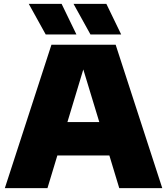

<svg xmlns="http://www.w3.org/2000/svg" viewBox="-20 -971 862 991"><path d="M5 0 245.5 -740H577L817.5 0H595.5L544.5 -168.5H276L225 0ZM328 -341H492.5L410 -612.5ZM447 -793 359.5 -951H529L605.5 -793ZM216 -793 128.5 -951H298L374.5 -793Z"/></svg>

Font: Encode Sans SmExp Black
Style: Regular
Weight: 900
Width: 6
Designer: Multiple Designers
Foundry: Impallari Type
Version: Version 3.002; ttfautohint (v1.8.3) -l 8 -r 50 -G 200 -x 14 